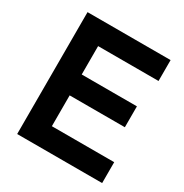

<svg xmlns="http://www.w3.org/2000/svg" viewBox="-163 -827 914 955"><g transform="rotate(30 294.0 -350.0)"><path d="M67 0V-700H544V-580H197V-417H514V-297H197V-120H555V0Z"/></g></svg>

Font: Zen Kaku Gothic Antique Black
Style: Regular
Weight: 900
Designer: Yoshimichi Ohira
Foundry: Positype
Version: Version 1.001